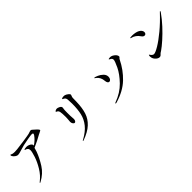

<svg xmlns="http://www.w3.org/2000/svg" viewBox="267 -2094 3466 3466"><g transform="rotate(-45 2000.0 -361.5)"><path d="M852 -643Q852 -637 845 -631Q835 -623 809 -612L780 -598Q738 -574 673 -540.5Q608 -507 553 -484Q539 -432 530 -406Q485 -286 409 -166Q333 -46 193 29Q183 35 178 35Q173 35 173 30Q173 27 186 16Q280 -56 344.5 -163Q409 -270 440.5 -367.5Q472 -465 472 -504Q472 -536 455 -553.5Q438 -571 407 -579Q401 -581 401 -585Q401 -592 420 -596.5Q439 -601 461 -601Q491 -601 517.5 -590Q544 -579 559.5 -562.5Q575 -546 575 -532Q575 -529 571 -519Q659 -578 707 -647Q720 -666 720 -677Q720 -694 687 -694Q663 -694 586.5 -680.5Q510 -667 456 -655Q418 -646 367 -630Q321 -616 295.5 -609.5Q270 -603 253 -603Q230 -603 199.5 -625Q169 -647 156 -674Q152 -685 152 -692Q152 -704 159 -704Q162 -704 172 -699Q182 -694 190 -691Q214 -684 252 -684Q287 -684 316 -688Q366 -693 497.5 -712Q629 -731 659 -739Q664 -741 690.5 -749.5Q717 -758 730 -758Q738 -758 753 -746Q787 -719 819.5 -686.5Q852 -654 852 -643Z M1258 45Q1258 41 1275 32Q1409 -41 1479 -128.5Q1549 -216 1573.5 -319.5Q1598 -423 1598 -569Q1598 -605 1594 -663Q1592 -710 1569 -728Q1557 -737 1547.5 -741Q1538 -745 1534 -747Q1530 -749 1530 -754Q1530 -762 1546.5 -767Q1563 -772 1583 -772Q1595 -772 1609 -770Q1638 -762 1667.5 -738.5Q1697 -715 1697 -698Q1697 -689 1690 -675Q1686 -666 1682.5 -655.5Q1679 -645 1679 -635Q1679 -594 1677 -536Q1673 -381 1638.5 -275Q1604 -169 1518.5 -89.5Q1433 -10 1278 46Q1268 49 1263 49Q1258 49 1258 45ZM1339 -361Q1339 -367 1343 -406Q1347 -445 1347 -477Q1347 -571 1338 -614Q1329 -650 1303 -661Q1295 -664 1290 -667.5Q1285 -671 1285 -675Q1285 -682 1302.5 -691.5Q1320 -701 1340 -701Q1353 -701 1362 -697Q1399 -684 1413 -670.5Q1427 -657 1427 -639Q1427 -632 1425 -622.5Q1423 -613 1422 -608Q1418 -580 1418 -513L1419 -434Q1419 -430 1422 -388Q1424 -358 1424 -347Q1424 -325 1413 -307Q1402 -289 1384 -289Q1370 -289 1354.5 -310.5Q1339 -332 1339 -361Z M2153 -18Q2153 -26 2165 -30Q2347 -96 2464 -217.5Q2581 -339 2635 -452Q2689 -565 2689 -599Q2689 -632 2652 -650Q2631 -661 2631 -665Q2631 -670 2642 -673.5Q2653 -677 2671 -677Q2710 -677 2743 -653Q2765 -640 2783 -617.5Q2801 -595 2801 -573Q2801 -565 2798.5 -561Q2796 -557 2790 -552Q2784 -548 2778 -541Q2772 -534 2767 -523Q2680 -345 2542 -213Q2404 -81 2176 -14Q2167 -12 2162 -12Q2153 -12 2153 -18ZM2306 -442Q2299 -535 2236 -586Q2231 -591 2218.5 -599Q2206 -607 2206 -611Q2206 -616 2213 -616Q2233 -616 2281 -595Q2329 -574 2367.5 -536Q2406 -498 2406 -447Q2406 -415 2390 -393.5Q2374 -372 2351 -372Q2333 -372 2320.5 -391.5Q2308 -411 2306 -442Z M3335 -551Q3311 -589 3272 -616.5Q3233 -644 3191 -653Q3174 -658 3174 -662Q3174 -667 3193 -669.5Q3212 -672 3232 -672Q3275 -672 3319.5 -662Q3364 -652 3393 -630Q3413 -615 3423.5 -596Q3434 -577 3434 -559Q3434 -539 3423 -525Q3412 -511 3392 -511Q3361 -511 3335 -551ZM3192 -177Q3192 -192 3195.5 -202.5Q3199 -213 3202 -213Q3206 -213 3212 -201.5Q3218 -190 3229 -179Q3251 -155 3277 -155Q3313 -155 3407 -211Q3501 -267 3628 -372Q3755 -477 3885 -616Q3894 -627 3900 -627Q3904 -627 3904 -623Q3904 -616 3895 -602Q3824 -500 3732.5 -401.5Q3641 -303 3555 -226.5Q3469 -150 3412 -111L3394 -99Q3381 -92 3373.5 -86Q3366 -80 3353 -66Q3334 -43 3309 -43Q3275 -43 3240.5 -74.5Q3206 -106 3197 -143Q3192 -165 3192 -177Z"/></g></svg>

Font: Shippori Mincho Medium
Style: Regular
Weight: 500
Designer: FONTDASU
Foundry: FONTDASU / Google Inc. / but / Adobe
Version: Version 3.110; ttfautohint (v1.8.3)